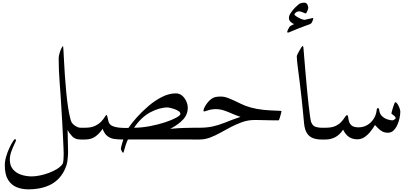

<svg xmlns="http://www.w3.org/2000/svg" viewBox="-20 -1047 3097 1441"><path d="M649.4 -44.4Q649.4 -27.8 643.1 -13.9Q636.7 0 610.4 0H584Q544.4 0 522.2 -23.4Q500 -46.9 487.3 -72.3Q487.3 -33.2 489 5.6Q490.7 44.4 490.7 83.5Q490.7 93.8 490.7 103.5Q490.7 113.3 489.7 123Q489.3 138.2 485.6 164.3Q481.9 190.4 469.2 218.8Q401.9 374 191.4 374Q144.5 374 104.5 357.7Q64.5 341.3 40.3 302Q16.1 262.7 16.1 193.8Q16.1 161.6 26.4 127.2Q36.6 92.8 50.5 63.2Q64.5 33.7 76.4 15.4Q88.4 -2.9 91.3 -2.9Q99.6 -2.9 99.6 7.3Q99.6 11.7 88.1 34.9Q76.7 58.1 65.2 89.6Q53.7 121.1 53.7 150.9Q53.7 195.8 77.1 223.6Q100.6 251.5 138.4 264.2Q176.3 276.9 218.8 276.9Q245.6 276.9 279.3 270Q313 263.2 346.4 250.7Q379.9 238.3 407 221.7Q434.1 205.1 448.2 185.5Q454.6 177.2 456.3 152.8Q458 128.4 458 108.9Q458 95.7 456.5 60.8Q455.1 25.9 452.6 -22.5Q450.2 -70.8 447.3 -125.5Q444.3 -180.2 440.9 -232.4Q434.6 -342.3 427.5 -430.7Q420.4 -519 420.4 -610.4Q420.4 -623.5 426.3 -645Q432.1 -666.5 440.2 -683.3Q448.2 -700.2 453.6 -700.2Q454.6 -700.2 456.3 -670.4Q458 -640.6 460.4 -590.8Q462.9 -541 467 -480.2Q471.2 -419.4 477.1 -356.7Q482.9 -293.9 491.5 -238.3Q500 -182.6 511.2 -143.6Q518.1 -120.6 541.5 -104.5Q564.9 -88.4 584 -88.4H610.4Q636.7 -88.4 643.1 -74.7Q649.4 -61 649.4 -44.4Z M1506.8 -44.4Q1506.8 -27.8 1500.7 -13.9Q1494.6 0 1467.8 0H1441.9Q1359.4 0 1274.9 -0.2Q1190.4 -0.5 1106 -0.5Q1064.5 -0.5 1022.5 -0.5Q980.5 -0.5 939.9 0Q930.7 18.6 923.3 42Q916 65.4 911.4 82.5Q906.7 99.6 905.3 99.6Q899.9 99.6 893.6 87.2Q887.2 74.7 887.2 67.9Q887.2 64 893.1 41.3Q898.9 18.6 905.3 0Q869.1 0 839.4 -3.9Q809.6 -7.8 787.1 -24.7Q764.6 -41.5 750 -80.1Q730.5 -49.3 699 -24.7Q667.5 0 619.6 0H593.8Q566.9 0 560.8 -13.9Q554.7 -27.8 554.7 -44.4Q554.7 -61 560.8 -74.7Q566.9 -88.4 593.8 -88.4H619.6Q665 -88.4 694.3 -102.8Q723.6 -117.2 741 -136.2Q758.3 -155.3 766.8 -169.7Q775.4 -184.1 779.3 -184.1Q783.2 -184.1 786.9 -167.5Q790.5 -150.9 793.5 -138.2Q798.3 -114.7 818.8 -104Q839.4 -93.3 865.7 -90.1Q892.1 -86.9 915 -86.9H943.8Q968.3 -123 1007.8 -167.2Q1047.4 -211.4 1095.7 -252.4Q1144 -293.5 1196.5 -319.8Q1249 -346.2 1299.3 -346.2Q1327.6 -346.2 1347.7 -328.6Q1367.7 -311 1378.4 -286.1Q1389.2 -261.2 1389.2 -239.3Q1389.2 -187.5 1354.2 -149.9Q1319.3 -112.3 1257.8 -80.1Q1315.9 -85.4 1361.8 -86.9Q1407.7 -88.4 1441.9 -88.4H1467.8Q1494.6 -88.4 1500.7 -74.7Q1506.8 -61 1506.8 -44.4ZM1334 -192.4Q1334 -203.6 1321.3 -212.4Q1308.6 -221.2 1291.3 -227.5Q1273.9 -233.9 1258.8 -237.3Q1243.7 -240.7 1238.8 -240.7Q1176.8 -240.7 1108.2 -204.1Q1039.6 -167.5 986.3 -88.4Q1043 -88.4 1103.8 -99.9Q1164.6 -111.3 1216.8 -128.4Q1269 -145.5 1301.5 -163.1Q1334 -180.7 1334 -192.4Z M2092.8 -212.9Q2092.8 -210.4 2088.4 -193.1Q2084 -175.8 2078.9 -159.7Q2073.7 -143.6 2070.8 -143.6Q2042 -143.6 2006.6 -144.3Q1971.2 -145 1940.4 -145.8Q1909.7 -146.5 1893.6 -146.5Q1839.4 -146.5 1793.7 -129.2Q1748 -111.8 1713.9 -94.2Q1675.3 -74.2 1636.5 -52.2Q1597.7 -30.3 1558.1 -15.1Q1518.6 0 1476.6 0H1450.7Q1423.8 0 1417.7 -13.9Q1411.6 -27.8 1411.6 -44.4Q1411.6 -61 1417.7 -74.7Q1423.8 -88.4 1450.7 -88.4H1476.6Q1530.8 -88.4 1574.2 -97.4Q1617.7 -106.4 1666.5 -126Q1693.8 -137.2 1725.1 -148.9Q1756.3 -160.6 1785.2 -169.9Q1753.4 -180.2 1722.7 -193.8Q1691.9 -207.5 1661.6 -217.8Q1631.3 -228 1600.1 -228Q1568.8 -228 1542.2 -219.2Q1515.6 -210.4 1511.2 -210.4Q1507.3 -210.4 1507.3 -215.8Q1507.3 -231.4 1525.4 -259.5Q1543.5 -287.6 1566.4 -304.7Q1582.5 -315.9 1598.1 -319.1Q1613.8 -322.3 1638.7 -322.3Q1664.6 -322.3 1696.5 -309.6Q1728.5 -296.9 1761.2 -280.8Q1793.9 -264.6 1821.3 -253.4Q1858.9 -238.8 1908.2 -229.7Q1957.5 -220.7 2012.7 -218.3Q2046.9 -216.3 2069.8 -215.8Q2092.8 -215.3 2092.8 -212.9Z M2331.1 -907.7Q2331.1 -903.8 2324.2 -886.2Q2317.4 -868.7 2303.2 -864.7Q2294.9 -862.3 2269.3 -852.3Q2243.7 -842.3 2214.8 -831.5Q2180.7 -818.4 2163.6 -810.3Q2146.5 -802.2 2141.1 -802.2Q2135.7 -802.2 2135.7 -808.1Q2135.7 -813.5 2142.6 -827.4Q2149.4 -841.3 2152.8 -845.7Q2156.7 -850.6 2169.4 -857.4Q2182.1 -864.3 2187.5 -866.2Q2176.8 -869.6 2162.6 -881.6Q2148.4 -893.6 2148.4 -913.1Q2148.4 -930.2 2163.6 -952.1Q2178.7 -974.1 2195.3 -990.7Q2222.7 -1018.1 2235.8 -1022.5Q2249 -1026.9 2263.2 -1026.9Q2278.8 -1026.9 2286.1 -1014.4Q2293.5 -1002 2293.5 -987.8Q2293.5 -982.9 2290 -972.9Q2286.6 -962.9 2282 -954.6Q2277.3 -946.3 2274.4 -946.3Q2269.5 -946.3 2253.2 -954.1Q2236.8 -961.9 2224.1 -961.9Q2211.9 -961.9 2200.9 -953.6Q2189.9 -945.3 2189.9 -937Q2189.9 -934.1 2203.1 -924.8Q2216.3 -915.5 2234.4 -907.2Q2252.4 -898.9 2266.1 -897.9Q2283.2 -902.3 2303 -906.5Q2322.8 -910.6 2326.7 -911.6Q2331.1 -912.6 2331.1 -907.7Z M2455.6 -44.4Q2455.6 -27.8 2449.2 -13.9Q2442.9 0 2416.5 0H2390.1Q2359.4 0 2331.8 -9.3Q2304.2 -18.6 2285.6 -44.7Q2267.1 -70.8 2262.2 -120.6Q2258.8 -158.2 2253.7 -209.5Q2248.5 -260.7 2242.7 -316.9Q2236.8 -373 2230 -424.8Q2221.7 -490.7 2214.6 -545.4Q2207.5 -600.1 2207.5 -625Q2207.5 -628.9 2213.4 -641.1Q2219.2 -653.3 2227.1 -667.2Q2234.9 -681.2 2241.7 -691.4Q2248.5 -701.7 2250.5 -701.7Q2251.5 -701.7 2254.4 -698.7Q2257.3 -695.8 2257.3 -687.5Q2260.7 -647.9 2265.1 -594.5Q2269.5 -541 2274.7 -481.4Q2279.8 -421.9 2285.4 -363.8Q2291 -305.7 2296.6 -256.1Q2302.2 -206.5 2307.1 -172.6Q2312 -138.7 2315.9 -128.9Q2327.1 -102.1 2348.4 -95.2Q2369.6 -88.4 2390.1 -88.4H2416.5Q2442.9 -88.4 2449.2 -74.7Q2455.6 -61 2455.6 -44.4Z M2984.4 -209Q2984.4 -188 2978.8 -160.9Q2973.1 -133.8 2961.7 -108.6Q2950.2 -83.5 2932.9 -67.1Q2915.5 -50.8 2891.6 -50.8Q2865.7 -50.8 2846.7 -62Q2827.6 -73.2 2814.9 -87.2Q2802.2 -101.1 2794.4 -108.9Q2780.3 -85 2760.7 -60.1Q2741.2 -35.2 2716.3 -18.3Q2691.4 -1.5 2660.6 -1.5Q2627.4 -1.5 2600.6 -18.3Q2573.7 -35.2 2555.2 -73.7Q2528.3 -33.7 2494.9 -16.8Q2461.4 0 2424.8 0H2398.9Q2372.1 0 2366 -13.9Q2359.9 -27.8 2359.9 -44.4Q2359.9 -61 2366 -74.7Q2372.1 -88.4 2398.9 -88.4H2424.8Q2471.7 -88.4 2500 -102.5Q2528.3 -116.7 2544.4 -135.5Q2560.5 -154.3 2569.1 -168.5Q2577.6 -182.6 2584.5 -182.6Q2591.3 -182.6 2592.8 -168.9Q2594.2 -155.3 2598.9 -137Q2603.5 -118.7 2619.6 -105Q2635.7 -91.3 2671.4 -91.3Q2707 -91.3 2736.6 -108.6Q2766.1 -126 2784.9 -155.8Q2803.7 -185.5 2807.1 -221.7Q2809.1 -236.3 2817.9 -236.3Q2818.8 -236.3 2822.3 -232.2Q2825.7 -228 2826.2 -218.8Q2830.6 -189 2849.9 -172.6Q2869.1 -156.2 2891.1 -149.9Q2913.1 -143.6 2926.3 -143.6Q2929.7 -143.6 2939.7 -149.7Q2949.7 -155.8 2949.7 -160.6Q2949.7 -167.5 2941.7 -175Q2933.6 -182.6 2925.5 -188.2Q2917.5 -193.8 2917.5 -195.3Q2917.5 -197.8 2920.9 -210.9Q2924.3 -224.1 2929.4 -240Q2934.6 -255.9 2939.2 -267.8Q2943.8 -279.8 2946.8 -279.8Q2954.6 -279.8 2963.4 -266.4Q2972.2 -252.9 2978.3 -236.1Q2984.4 -219.2 2984.4 -209Z"/></svg>

Font: Scheherazade New Rohingya
Style: Regular
Weight: 400
Designer: SIL International
Foundry: SIL International
Version: Version 3.000 ; LngRng